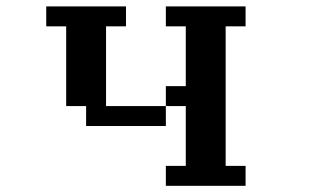

<svg xmlns="http://www.w3.org/2000/svg" viewBox="-20 -567 1040 602"><path d="M500 15.6V-46.9H562.5V-234.4H500V-296.9H562.5V-484.4H500V-546.9H750V-484.4H687.5V-46.9H750V15.6ZM125 -484.4V-546.9H375V-484.4H312.5V-234.4H500V-171.9H250V-234.4H187.5V-484.4Z"/></svg>

Font: KH Dot Dougenzaka 16
Style: Regular
Weight: 400
Designer: Original version for X68000 by Keitarou Hiraki (http://hp.vector.co.jp/authors/VA000874/) / TrueType conversion by Homem
Version: Version 1.00.20150527